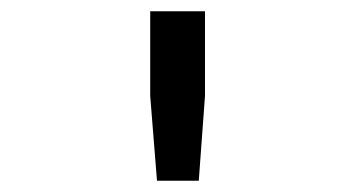

<svg xmlns="http://www.w3.org/2000/svg" viewBox="-20 -750 640 340"><path d="M258 -430 246 -580V-730H343V-580L332 -430Z"/></svg>

Font: JetBrains Mono Zero
Style: Regular-Zero
Weight: 400
Designer: Philipp Nurullin, Konstantin Bulenkov
Foundry: JetBrains
Version: Version 2.211